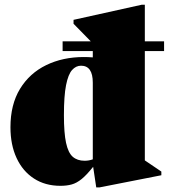

<svg xmlns="http://www.w3.org/2000/svg" viewBox="-20 -767 710 808"><path d="M243.5 -552V-593H362L289.5 -667V-683.5L576 -747H589.5V-593H670.5V-552H589.5V-92L659 -45V-29.5L399.5 21.5H385L372 -65Q344.5 -30.5 323.5 -13.5Q302.5 3.5 281.8 9.2Q261 15 234.5 15Q170 15 122.8 -15.8Q75.5 -46.5 49.8 -102Q24 -157.5 24 -231.5Q24 -327 64.2 -393Q104.5 -459 174.5 -493Q244.5 -527 332.5 -527Q352 -527 370.5 -525.5V-552ZM370.5 -419Q370.5 -490.5 321 -490.5Q299.5 -490.5 283.2 -472.2Q267 -454 258 -408.8Q249 -363.5 249 -282Q249 -207.5 258 -165.8Q267 -124 286.2 -107.2Q305.5 -90.5 336 -90.5Q354.5 -90.5 370.5 -96.5Z"/></svg>

Font: Newsreader 72pt ExtraBold
Style: Regular
Weight: 800
Designer: Hugues Gentile
Foundry: Production Type
Version: Version 1.003; ttfautohint (v1.8.3)